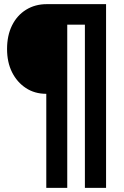

<svg xmlns="http://www.w3.org/2000/svg" viewBox="-20 -725 597 925"><path d="M203 180V-273Q147 -273 104.5 -301Q62 -329 38 -377Q14 -425 14 -489Q14 -554 38 -602.5Q62 -651 105.5 -678Q149 -705 205 -705H491V180H389V-606H304V180Z"/></svg>

Font: Nunito Sans 10pt Condensed ExtraBold
Style: Regular
Weight: 800
Width: 3
Designer: Vernon Adams
Foundry: Vernon Adams
Version: Version 3.101;gftools[0.9.27]